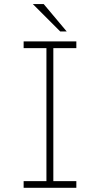

<svg xmlns="http://www.w3.org/2000/svg" viewBox="-20 -898 490 918"><path d="M345 -668H235V-32H345V0H93V-32H202V-668H93V-700H345ZM299 -747.5H268L137 -878.5H189Z"/></svg>

Font: League Mono Thin Condensed
Style: Regular
Weight: 100
Width: 1
Designer: Tyler Finck
Foundry: The League of Moveable Type / Tyler Finck
Version: Version 2.300;RELEASE